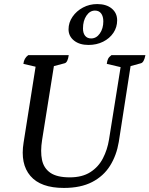

<svg xmlns="http://www.w3.org/2000/svg" viewBox="-20 -912 735 944"><path d="M294 12Q180 12 129.5 -47Q79 -106 96 -211L155 -584L95 -598Q98 -626 119 -641H318Q313 -605 298 -601L245 -587L187 -224Q178 -167 186.5 -126Q195 -85 227.5 -62.5Q260 -40 323 -40Q384 -40 424 -65.5Q464 -91 486 -133.5Q508 -176 516 -226L573 -582L505 -598Q507 -614 511.5 -623Q516 -632 528 -641H695Q688 -605 673 -601L622 -587L564 -214Q553 -148 521 -97Q489 -46 433 -17Q377 12 294 12ZM415 -691Q371 -691 344 -712.5Q317 -734 317 -768Q317 -801 336.5 -829.5Q356 -858 388 -875Q420 -892 458 -892Q503 -892 529.5 -870Q556 -848 556 -812Q556 -778 537.5 -750.5Q519 -723 487 -707Q455 -691 415 -691ZM428 -723Q454 -723 471 -747.5Q488 -772 488 -807Q488 -831 477.5 -845.5Q467 -860 447 -860Q422 -860 405 -835Q388 -810 388 -772Q388 -749 398.5 -736Q409 -723 428 -723Z"/></svg>

Font: Petrona Medium
Style: Italic
Weight: 500
Italic angle: -9°
Designer: Ringo R. Seeber
Foundry: Ringo R. Seeber
Version: Version 2.001; ttfautohint (v1.8.3)